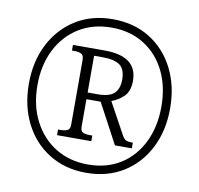

<svg xmlns="http://www.w3.org/2000/svg" viewBox="-81 -810 938 905"><g transform="rotate(10 388.0 -357.5)"><path d="M388 10Q287 10 210.5 -37.5Q134 -85 92 -168Q50 -251 50 -358Q50 -464 92.5 -547Q135 -630 211 -677.5Q287 -725 388 -725Q490 -725 566 -677.5Q642 -630 684 -547Q726 -464 726 -357Q726 -250 683.5 -167Q641 -84 565 -37Q489 10 388 10ZM390 -30Q479 -30 545 -71.5Q611 -113 647.5 -187.5Q684 -262 684 -358Q684 -455 647.5 -528.5Q611 -602 544.5 -643.5Q478 -685 389 -685Q300 -685 233 -643.5Q166 -602 128.5 -528Q91 -454 91 -358Q91 -260 129.5 -186Q168 -112 235 -71Q302 -30 390 -30ZM223 -141V-168H235Q254 -168 267 -173.5Q280 -179 280 -200V-511Q280 -534 267 -540Q254 -546 235 -546H223V-573H375Q531 -573 531 -455Q531 -405 505 -380Q479 -355 447 -344L529 -194Q538 -178 547.5 -173Q557 -168 581 -168V-141H500L398 -332H330V-200Q330 -179 342.5 -173.5Q355 -168 374 -168H387V-141ZM378 -364Q434 -364 457 -386Q480 -408 480 -452Q480 -501 454 -520.5Q428 -540 370 -540H330V-364Z"/></g></svg>

Font: Noto Serif SemiCondensed Light
Style: Regular
Weight: 300
Width: 4
Designer: Monotype Design Team
Foundry: Monotype Imaging Inc.
Version: Version 2.013